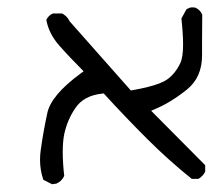

<svg xmlns="http://www.w3.org/2000/svg" viewBox="-20 -379 563 508"><path d="M119.6 -343.3Q107.9 -337.9 102.5 -326.2Q109.4 -290 135.7 -259.8Q164.1 -227.5 201.2 -190.4L193.4 -184.6Q114.7 -127 105 -79.1Q94.2 -28.8 87.9 17.1Q85.9 30.8 85.9 43.5Q85.9 71.3 94.7 96.7L117.7 108.4L128.9 106.9Q143.1 101.1 149.9 86.4Q146 51.3 146 23.9Q146 -4.4 149.9 -23.9Q158.2 -62 179.2 -92.8Q201.2 -126 250 -131.3L254.4 -131.8Q311.5 -69.3 368.9 -12Q426.3 45.4 487.3 94.2H504.9Q516.6 87.9 522.9 75.2V58.1L379.9 -85.9L391.1 -90.8Q432.1 -107.9 474.6 -142.1Q514.6 -174.3 514.6 -232.4V-273.9Q514.6 -311 515.1 -340.3Q509.8 -353 496.6 -358.9Q493.2 -359.4 491 -359.4Q488.8 -359.4 486.8 -359.4Q484.9 -359.4 482.9 -358.9Q481 -358.4 479.5 -357.4Q476.1 -356.4 473.1 -354L460 -330.1Q464.4 -289.1 464.4 -261.2Q464.4 -227.1 457 -211.9Q443.8 -184.1 421.9 -168.5Q406.2 -157.7 371.1 -148.9Q354 -144.5 326.2 -139.6L164.1 -322.8Q158.7 -334 149.9 -339.8Q147.5 -341.8 144 -343.3Z"/></svg>

Font: NaikaiFont
Style: Light
Weight: 300
Version: Version 1.89